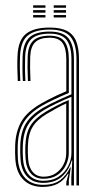

<svg xmlns="http://www.w3.org/2000/svg" viewBox="-20 -712 381 737"><path d="M273.5 0V-484.8Q273.5 -543.2 250.6 -570.9Q227.8 -598.5 170.5 -598.5Q115.8 -598.5 87.5 -576.2Q59.2 -554 57 -497Q56 -474.2 56.2 -450Q56.5 -425.8 57.8 -401.2H48.2Q46.8 -427 46.5 -451Q46.2 -475 47.2 -497.2Q49.5 -557 79.2 -581.6Q109 -606.2 170.5 -606.2Q212.8 -606.2 237.4 -593.1Q262 -580 272.6 -553Q283.2 -526 283.2 -484.8V0ZM146.5 -18Q181.2 -18 205.1 -33.9Q229 -49.8 241.6 -74.4Q254.2 -99 254.2 -124.5V-340.5Q224.2 -328.2 197.1 -315.1Q170 -302 150.8 -290.8Q108.2 -265.5 88.8 -234.4Q69.2 -203.2 67.5 -151.8Q67 -136.5 67.2 -125.9Q67.5 -115.2 68.5 -100.5Q71.5 -60.8 92 -39.4Q112.5 -18 146.5 -18ZM147.2 -25.8Q116.5 -25.8 98.8 -45.8Q81 -65.8 78.2 -101.8Q77 -117 77 -127.2Q77 -137.5 77.2 -151Q78.8 -200.8 97.1 -230Q115.5 -259.2 155.5 -283Q176.2 -295.2 198.6 -306.9Q221 -318.5 244 -328V-124.2Q244 -100.8 233.1 -78Q222.2 -55.2 200.8 -40.5Q179.2 -25.8 147.2 -25.8ZM147.5 -33.8Q174.2 -33.8 193.6 -46.6Q213 -59.5 223.6 -80.1Q234.2 -100.8 234.2 -124V-315Q214.5 -306 196.9 -296.2Q179.2 -286.5 160 -275.2Q121.2 -252 104.8 -224.2Q88.2 -196.5 87 -150.5Q86.8 -138.8 86.8 -128Q86.8 -117.2 88 -102Q90.2 -69.8 105.8 -51.8Q121.2 -33.8 147.5 -33.8ZM144.2 5.5Q98 5.5 70.5 -21.5Q43 -48.5 39 -99.2Q38 -113.8 37.9 -125.9Q37.8 -138 38.2 -153.2Q39.8 -205.2 60.9 -243.6Q82 -282 137 -314Q150.5 -321.8 165.5 -329.6Q180.5 -337.5 197.6 -345.5Q214.8 -353.5 234.5 -361.8V-484.8Q234.5 -526.2 220.1 -546.8Q205.8 -567.2 170.5 -567.2Q133 -567.2 115.2 -550Q97.5 -532.8 96 -494.8Q95.2 -475.2 95.5 -451.1Q95.8 -427 97 -401.2H87.2Q85.8 -428 85.6 -452.2Q85.5 -476.5 86.2 -495Q88 -537.8 108.1 -556.4Q128.2 -575 170.5 -575Q211.5 -575 227.9 -552.4Q244.2 -529.8 244.2 -484.8V-355.2Q214.8 -343 187.4 -330Q160 -317 141.5 -306.2Q94 -278.8 71.8 -243.4Q49.5 -208 48 -153Q47.8 -138 47.8 -126.2Q47.8 -114.5 48.8 -99.8Q52.5 -53 77.5 -27.8Q102.5 -2.5 145 -2.5Q187.5 -2.5 211.5 -21Q235.5 -39.5 249.2 -69.2H251.8L244.2 -20.8V0H234.5V-13L243 -44.8H240.8Q223.8 -18 200.4 -6.2Q177 5.5 144.2 5.5ZM253.8 0V-33L257.5 -95.8H255.2Q244.5 -58 217.5 -34Q190.5 -10 145.8 -10Q107 -10 84.4 -33.9Q61.8 -57.8 58.8 -100.2Q57.8 -115.5 57.6 -126.6Q57.5 -137.8 57.8 -152.2Q59.2 -205.8 79.8 -238.9Q100.2 -272 146.5 -298.8Q159.5 -306.2 176.2 -314.6Q193 -323 212.8 -332Q232.5 -341 254.2 -350V-484.8Q254.2 -534 235.8 -558.4Q217.2 -582.8 170.5 -582.8Q122.8 -582.8 100.6 -562.4Q78.5 -542 76.5 -495.2Q75.8 -478 75.9 -453.1Q76 -428.2 77.5 -401.2H67.8Q66.2 -427.5 66.1 -452.4Q66 -477.2 66.8 -495.5Q68.8 -546.2 93 -568.5Q117.2 -590.8 170.5 -590.8Q222 -590.8 242.9 -564.9Q263.8 -539 263.8 -484.8V0ZM186.2 -682.2V-691.5H233.5V-682.2ZM107.2 -645V-654.2H154.5V-645ZM107.2 -663.5V-673H154.5V-663.5ZM107.2 -682.2V-691.5H154.5V-682.2ZM186.2 -645V-654.2H233.5V-645ZM186.2 -663.5V-673H233.5V-663.5Z"/></svg>

Font: Big Shoulders Inline Text ExtraLight
Style: Regular
Weight: 250
Version: Version 2.002